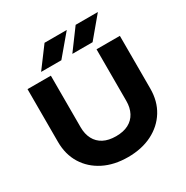

<svg xmlns="http://www.w3.org/2000/svg" viewBox="-216 -1152 1306 1347"><g transform="rotate(-30 437.0 -478.0)"><path d="M252 -332Q252 -277 273.5 -236.5Q295 -196 336 -174.5Q377 -153 437 -153Q497 -153 538 -174.5Q579 -196 600.5 -236.5Q622 -277 622 -332V-750H811V-323Q811 -221 764 -145Q717 -69 633 -26.5Q549 16 437 16Q325 16 241 -26.5Q157 -69 110 -145Q63 -221 63 -323V-750H252ZM329 -972H509L370 -807H206ZM581 -972H761L623 -807H459Z"/></g></svg>

Font: Unbounded SemiBold
Style: Regular
Weight: 600
Designer: Luke Prowse, Jean-Baptiste Morizot, Fátima Lázaro, Florian Runge
Foundry: NaN
Version: Version 1.700